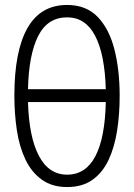

<svg xmlns="http://www.w3.org/2000/svg" viewBox="-20 -745 540 775"><path d="M251 10Q190 10 148.5 -20Q107 -50 82.5 -101.5Q58 -153 48 -219.5Q38 -286 38 -359Q38 -539 91 -632Q144 -725 251 -725Q328 -725 374.5 -676.5Q421 -628 442 -545Q463 -462 463 -358Q463 -283 452.5 -216.5Q442 -150 418 -99Q394 -48 353 -19Q312 10 251 10ZM251 -675Q172 -675 134 -599.5Q96 -524 93 -385H407Q403 -526 364 -600.5Q325 -675 251 -675ZM251 -40Q326 -40 365 -114.5Q404 -189 407 -333H93Q97 -192 137 -116Q177 -40 251 -40Z"/></svg>

Font: Noto Sans Mono ExtraCondensed Light
Style: Regular
Weight: 300
Width: 2
Designer: Monotype Design Team
Foundry: Monotype Imaging Inc.
Version: Version 2.014; ttfautohint (v1.8.4.7-5d5b)